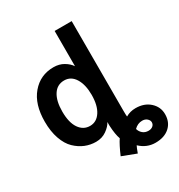

<svg xmlns="http://www.w3.org/2000/svg" viewBox="-236 -969 1272 1363"><g transform="rotate(-30 400.0 -287.5)"><path d="M568.4 80.1Q575.2 104.5 593.8 120.1Q612.3 135.7 639.6 135.7Q662.1 135.7 675.8 124Q689.5 112.3 689.5 94.7Q689.5 78.1 674.3 64.5Q659.2 50.8 634.8 50.8Q597.7 50.8 568.4 80.1ZM33.2 -288.1Q33.2 -430.7 102.1 -511.7Q170.9 -592.8 279.3 -592.8Q326.2 -592.8 361.8 -571.8Q397.5 -550.8 416 -522.5V-811.5H555.7V-78.1Q555.7 -38.1 557.6 -28.3Q593.8 -49.8 638.7 -49.8Q710 -49.8 754.9 -8.8Q799.8 32.2 799.8 91.8Q799.8 157.2 756.8 195.8Q713.9 234.4 640.6 234.4Q569.3 234.4 514.6 182.6Q506.8 196.3 492.2 237.3L377 193.4Q410.2 116.2 435.5 79.1Q420.9 40 417 -33.2V-64.5Q402.3 -35.2 365.2 -8.8Q328.1 17.6 278.3 17.6Q232.4 17.6 190.4 0.5Q148.4 -16.6 112.3 -51.3Q76.2 -85.9 54.7 -147Q33.2 -208 33.2 -288.1ZM176.8 -288.1Q176.8 -198.2 210 -149.9Q243.2 -101.6 297.9 -101.6Q351.6 -101.6 384.3 -151.4Q417 -201.2 417 -288.1Q417 -371.1 385.3 -422.4Q353.5 -473.6 297.9 -473.6Q240.2 -473.6 208.5 -424.3Q176.8 -375 176.8 -288.1Z"/></g></svg>

Font: Gothic A1 ExtraBold
Style: Regular
Weight: 800
Designer: HanYang I&C Co.,Ltd.
Foundry: HanYang I&C Co.,Ltd.
Version: Version 2.50